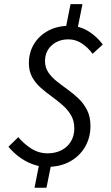

<svg xmlns="http://www.w3.org/2000/svg" viewBox="-20 -771 520 901"><path d="M202.1 12Q164.7 12 130.6 -1.3Q96.4 -14.5 68.3 -35.9Q40.2 -57.4 19.5 -82.4L65.9 -127.4Q89.2 -98.6 124.8 -75.1Q160.5 -51.5 203.6 -51.5Q240.2 -51.5 268.5 -66.1Q296.9 -80.7 312.8 -107.2Q328.7 -133.6 328.7 -168.4Q328.7 -204.1 313.2 -230.3Q297.8 -256.6 273.4 -277.9Q249 -299.2 222.1 -318.6Q195.2 -338.1 170.8 -359.6Q146.4 -381.1 130.9 -409.1Q115.5 -437.1 115.5 -474.3Q115.5 -525.1 139.7 -564.6Q163.9 -604.1 206.5 -627Q249.1 -649.8 304.1 -649.8Q353.6 -649.8 394 -625Q434.3 -600.3 462.3 -562.1L414.5 -518.4Q393.5 -547.4 364.6 -566.8Q335.6 -586.3 301.4 -586.3Q253.7 -586.3 222.5 -557.9Q191.3 -529.6 191.3 -484.8Q191.3 -454.3 206.8 -431.4Q222.2 -408.5 246.6 -389.2Q271 -369.8 297.9 -350.6Q324.8 -331.3 349.2 -307.9Q373.6 -284.4 389 -253.5Q404.5 -222.6 404.5 -179.6Q404.5 -125.5 379.3 -82Q354.1 -38.5 308.5 -13.2Q263 12 202.1 12ZM142.1 110 166.5 -14.8H223.2L198.1 110ZM285.5 -623.7 311 -751.5H366.9L341.4 -623.7Z"/></svg>

Font: Source Sans Variable
Style: Italic
Weight: 200
Italic angle: -11°
Designer: Paul D. Hunt
Foundry: Adobe Systems Incorporated
Version: Version 3.006;hotconv 1.0.111;makeotfexe 2.5.65597